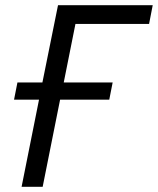

<svg xmlns="http://www.w3.org/2000/svg" viewBox="-20 -718 607 738"><path d="M63 0H144L211 -335H400L413 -401H225L270 -626H553L567 -698H203L143 -401H47L34 -335H130Z"/></svg>

Font: Braiins Sans
Style: Italic
Weight: 400
Italic angle: -11.31°
Designer: Mike Abbink, Paul van der Laan, Pieter van Rosmalen, Jiri Chlebus, Lubos Buracinsky
Foundry: Bold Monday, Sudetype
Version: Version 1.000;hotconv 1.0.109;makeotfexe 2.5.65596